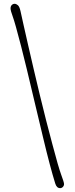

<svg xmlns="http://www.w3.org/2000/svg" viewBox="-20 -892 393 1004"><path d="M294.4 91.8Q276.4 91.8 269 67.9Q242.7 -16.1 205.1 -173.6Q167.5 -331.1 151.6 -397.9Q135.7 -464.8 120.4 -529.3Q105 -593.8 90.3 -650.4Q58.1 -774.9 46.9 -804.7Q35.2 -836.4 35.2 -847.9Q35.2 -859.4 41.5 -865.7Q47.9 -872.1 56.4 -872.1Q64.9 -872.1 73.5 -864.7Q82 -857.4 87.2 -834Q92.3 -810.5 103 -762.5Q113.8 -714.4 127.2 -655.8Q140.6 -597.2 156 -531.2Q171.4 -465.3 187.7 -397.7Q204.1 -330.1 220.9 -263.7Q237.8 -197.3 253.9 -137.7Q286.1 -15.6 299.8 21Q314.9 61.5 314.9 70.3Q314.9 79.1 308.8 85.4Q302.7 91.8 294.4 91.8Z"/></svg>

Font: Pompiere 
Style: Regular
Weight: 400
Designer: Karolina Lach
Foundry: Sorkin Type Co.
Version: Version 1.002